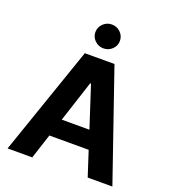

<svg xmlns="http://www.w3.org/2000/svg" viewBox="-166 -1080 1081 1205"><g transform="rotate(20 374.0 -477.5)"><path d="M188.6 0H23.8L274.9 -727.3H473L723.7 0H558.9L505 -165.8H242.5ZM281.6 -285.9H466.3L376.8 -561.1H371.1ZM373.6 -795.5Q340.2 -795.5 316.1 -818.7Q291.9 -842 291.9 -875Q291.9 -908 316.1 -931.5Q340.2 -954.9 373.6 -954.9Q407.3 -954.9 431.5 -931.5Q455.6 -908 455.6 -875Q455.6 -842 431.5 -818.7Q407.3 -795.5 373.6 -795.5Z"/></g></svg>

Font: Inter UI
Style: Bold
Weight: 700
Designer: Rasmus Andersson
Foundry: rsms
Version: 3.2;8d6f07862